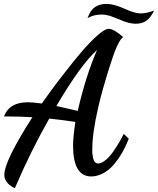

<svg xmlns="http://www.w3.org/2000/svg" viewBox="-20 -870 804 978"><path d="M267.1 -330.1C350.6 -471.7 419.9 -566.9 474.1 -615.2C435.1 -524.4 402.3 -420.9 376 -305.2C325.7 -316.9 289.6 -325.2 267.1 -330.1ZM58.1 83C111.8 -42 169.4 -158.2 231 -266.1C284.2 -260.3 328.6 -254.4 363.8 -249C356 -195.8 352.1 -155.8 352.1 -128.9C352.1 -23.9 382.8 28.8 444.8 28.8C483.4 28.8 521.5 7.8 548.3 -19.5C561.5 -32.7 574.2 -48.8 586.4 -66.9C610.4 -103.5 623.5 -131.8 634.8 -161.1L636.2 -163.1L610.8 -188L606.9 -182.1C595.2 -157.2 578.6 -129.4 555.2 -95.7C531.2 -62 502 -37.1 480 -37.1C466.8 -37.1 458.5 -46.4 454.1 -64.9C453.1 -69.3 451.7 -77.6 450.2 -89.8V-110.8C450.2 -165.5 460.4 -237.3 481 -326.2C494.1 -383.3 513.7 -452.6 539.6 -534.2C564.9 -615.7 586.4 -664.1 604 -678.2L606.9 -681.2L604 -684.1C574.2 -710 550.3 -723.1 533.2 -723.1C520.5 -723.1 501.5 -711.9 475.6 -689C449.7 -666 423.8 -639.2 397.5 -608.4C370.6 -577.1 342.3 -542 312 -502.9C281.2 -463.9 257.3 -432.1 239.3 -407.2C221.2 -382.3 205.6 -360.8 192.9 -342.8C159.7 -347.2 136.2 -349.1 122.1 -349.1C60.1 -349.1 20 -326.2 2 -280.8L0 -276.9H6.8C59.1 -276.9 105 -275.4 145 -272.9C49.8 -124.5 2 -26.4 2 21C2 46.9 18.1 68.8 49.8 85.9L56.2 87.9ZM437 -783.2C454.1 -791.5 475.1 -795.9 499 -795.9C510.3 -795.9 524.4 -793.5 541 -789.1C548.8 -786.6 575.7 -775.4 583 -772.9C618.2 -756.8 647.5 -749 670.9 -749C715.3 -749 740.2 -769.5 759.8 -806.2L764.2 -815.9L752.9 -812C731.9 -805.2 712.9 -801.8 695.8 -801.8L688 -802.2C671.9 -803.2 648.4 -810.5 618.7 -823.7C616.2 -824.7 614.3 -825.7 612.8 -826.2C576.2 -842.3 546.9 -850.1 523.9 -850.1C476.6 -850.1 445.3 -829.6 430.2 -788.1L425.8 -777.8Z"/></svg>

Font: Dancing Script
Style: Regular
Weight: 800
Designer: Pablo Impallari
Foundry: Pablo Impallari
Version: Version 2.001